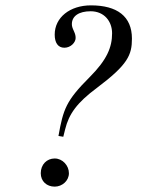

<svg xmlns="http://www.w3.org/2000/svg" viewBox="-20 -684 540 716"><path d="M216 -174 223 -202C237 -259 267 -301 341 -356C457 -443 472 -479 472 -540C472 -623 417 -664 319 -664C241 -664 184 -619 184 -555C184 -525 196 -506 220 -506C244 -506 262 -526 262 -542C262 -550 261 -556 256 -567C250 -580 248 -586 248 -594C248 -624 274 -642 318 -642C369 -642 398 -604 398 -560C398 -508 379 -461 314 -396C226 -308 216 -277 198 -177ZM237 -38C237 -67 213 -93 184 -93C155 -93 132 -71 132 -38C132 -8 154 12 184 12C212 12 237 -10 237 -38Z"/></svg>

Font: STIXGeneral
Style: Italic
Weight: 400
Italic angle: -16.33°
Designer: MicroPress Inc., with final additions and corrections provided by Coen Hoffman, Elsevier (retired)
Version: Version 1.1.0